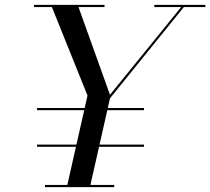

<svg xmlns="http://www.w3.org/2000/svg" viewBox="-20 -770 865 790"><path d="M165 -9V0H450V-9H352L387.5 -166H572.5V-175H389.5L421.5 -316.5H572.5V-325.5H423.5L432.5 -365.5L736.5 -741H825V-750H615V-741H725.5L432.5 -380L303 -741H410V-750H120V-741H193.5L340 -377L328.5 -325.5H132.5V-316.5H326.5L294.5 -175H132.5V-166H292.5L257 -9Z"/></svg>

Font: Bodoni* 24pt
Style: Italic
Weight: 400
Italic angle: -13°
Version: Version 2.3